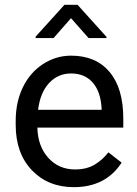

<svg xmlns="http://www.w3.org/2000/svg" viewBox="-20 -770 570 800"><path d="M45.4 0ZM287.6 9.8Q180.2 9.8 112.8 -60.8Q45.4 -131.3 45.4 -249.5V-266.1Q45.4 -344.7 75.4 -406.5Q105.5 -468.3 159.4 -503.2Q213.4 -538.1 276.4 -538.1Q379.4 -538.1 436.5 -470.2Q493.7 -402.3 493.7 -275.9V-238.3H135.7Q137.7 -160.2 181.4 -112.1Q225.1 -64 292.5 -64Q340.3 -64 373.5 -83.5Q406.7 -103 431.6 -135.3L486.8 -92.3Q420.4 9.8 287.6 9.8ZM276.4 -463.9Q221.7 -463.9 184.6 -424.1Q147.5 -384.3 138.7 -312.5H403.3V-319.3Q399.4 -388.2 366.2 -426Q333 -463.9 276.4 -463.9ZM423.8 -616.2V-611.3H349.1L275.9 -694.3L203.1 -611.3H128.4V-617.2L248.5 -750H303.2Z"/></svg>

Font: Roboto
Style: Regular
Weight: 400
Designer: Google
Version: Version 2.134; 2016; ttfautohint (v1.6)